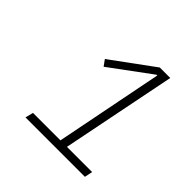

<svg xmlns="http://www.w3.org/2000/svg" viewBox="-112 -785 544 544"><g transform="rotate(45 160.0 -513.5)"><path d="M62 -329 68 -353H178L242 -677H239L117 -587L104 -605L231 -698H273L204 -353H305L300 -329Z"/></g></svg>

Font: IBM Plex Sans Cond ExtLt
Style: Italic
Weight: 200
Width: 3
Italic angle: -11°
Designer: Mike Abbink, Paul van der Laan, Pieter van Rosmalen
Foundry: Bold Monday
Version: Version 1.3